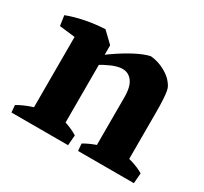

<svg xmlns="http://www.w3.org/2000/svg" viewBox="-109 -645 846 796"><g transform="rotate(30 314.0 -247.0)"><path d="M93 0V-446L188 -494L238 -446V0ZM397 0V-289Q397 -340 378.5 -364Q360 -388 330 -387Q308 -386 281.5 -374.5Q255 -363 228 -346.5Q201 -330 177 -311L168 -343Q211 -382 254.5 -412.5Q298 -443 337 -463.5Q376 -484 406 -491Q426 -490 449 -482Q472 -474 493.5 -459Q515 -444 529 -421Q534 -413 536.5 -399Q539 -385 540.5 -361Q542 -337 542 -297V0ZM18 -411 11 -459Q50 -474 96.5 -483Q143 -492 188 -494L192 -438L127 -398ZM23 0 20 -34Q45 -49 77.5 -60.5Q110 -72 135 -78L124 0ZM166 0 183 -91Q213 -85 243.5 -74.5Q274 -64 298 -49L294 0ZM342 0 339 -34Q364 -49 396.5 -60.5Q429 -72 454 -78L443 0ZM471 0 488 -91Q517 -85 553 -74.5Q589 -64 613 -49L609 0Z"/></g></svg>

Font: Eczar SemiBold
Style: Regular
Weight: 600
Designer: Vaibhav Singh
Foundry: Rosetta Type Foundry
Version: Version 2.000